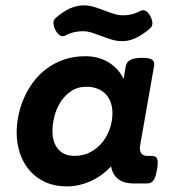

<svg xmlns="http://www.w3.org/2000/svg" viewBox="-20 -666 640 697"><path d="M383.3 -62Q347.2 -24.4 305.9 -6.8Q264.6 10.7 221.7 10.7Q178.7 10.7 145 -4.6Q111.3 -20 88.1 -46.4Q64.9 -72.8 52.7 -108.6Q40.5 -144.5 40.5 -185.5Q40.5 -216.3 47.4 -248.8Q54.2 -281.2 67.9 -312Q81.5 -342.8 102.1 -369.9Q122.6 -397 150.4 -417.5Q178.2 -438 212.9 -450Q247.6 -461.9 290 -461.9Q337.4 -461.9 373.8 -439.9Q410.2 -418 428.7 -379.4L436.5 -425.3Q439.5 -441.9 454.1 -449Q468.8 -456.1 496.6 -456.1Q523.9 -456.1 533 -449Q542 -441.9 539.1 -425.3L489.3 -141.6Q485.4 -122.1 491.9 -111.1Q498.5 -100.1 514.2 -100.1H528.3Q536.6 -100.1 542 -98.1Q547.4 -96.2 550 -90.6Q552.7 -85 552.7 -75.2Q552.7 -65.4 549.8 -49.8Q546.9 -34.2 543.7 -24.4Q540.5 -14.6 535.9 -9.3Q531.2 -3.9 525.1 -2Q519 0 510.7 0H464.4Q449.7 0 436.3 -3.2Q422.9 -6.3 412.1 -13.7Q401.4 -21 393.8 -33Q386.2 -44.9 383.3 -62ZM251 -100.1Q283.7 -100.1 309.3 -114.3Q335 -128.4 352.5 -150.6Q370.1 -172.9 379.2 -200.4Q388.2 -228 388.2 -254.9Q388.2 -278.3 381.1 -296.4Q374 -314.5 361.6 -326.4Q349.1 -338.4 332 -344.7Q314.9 -351.1 294.9 -351.1Q261.7 -351.1 238 -335Q214.4 -318.8 199.2 -294.7Q184.1 -270.5 177.2 -242.4Q170.4 -214.4 170.4 -190.9Q170.4 -148.4 191.4 -124.3Q212.4 -100.1 251 -100.1ZM428.2 -610.4Q441.4 -610.4 456.8 -613.8Q472.2 -617.2 487.8 -625.5Q499 -631.8 508.8 -626.5Q518.6 -621.1 525.9 -607.4Q532.7 -594.7 533.2 -582.3Q533.7 -569.8 523.9 -562Q494.6 -537.6 470.7 -527.1Q446.8 -516.6 424.8 -516.6Q404.3 -516.6 385.7 -522.2Q367.2 -527.8 349.6 -534.7Q332 -541.5 314.7 -547.1Q297.4 -552.7 279.3 -552.7Q265.1 -552.7 249.8 -549.3Q234.4 -545.9 218.8 -537.6Q208 -531.7 198.5 -537.1Q189 -542.5 181.6 -556.2Q174.8 -568.8 174.1 -581.1Q173.3 -593.3 182.6 -601.1Q211.9 -626.5 236.3 -636.5Q260.7 -646.5 282.7 -646.5Q302.7 -646.5 321.3 -640.9Q339.8 -635.3 357.4 -628.4Q375 -621.6 392.6 -616Q410.2 -610.4 428.2 -610.4Z"/></svg>

Font: Courier Prime
Style: Bold Italic
Weight: 700
Monospace: yes
Designer: Alan Dague-Greene
Foundry: Quote-Unquote Apps
Version: Version 1.202